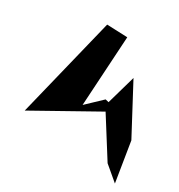

<svg xmlns="http://www.w3.org/2000/svg" viewBox="-118 -793 777 835"><g transform="rotate(20 270.0 -375.0)"><path d="M28 -220 360 -336 445 -128 505 -56 508 -257 424 -515 358 -379 342 -386 256 -329 338 -672 237 -694Z"/></g></svg>

Font: Corrode
Style: Regular
Weight: 400
Designer: Mew Too
Version: Version 0.532